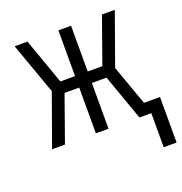

<svg xmlns="http://www.w3.org/2000/svg" viewBox="-125 -630 864 911"><g transform="rotate(-20 306.5 -174.0)"><path d="M548 172V0H488L406 -231H332V0H268V-231H194L112 0H47L140 -260L47 -520H112L194 -289H268V-520H332V-289H406L488 -520H553L460 -260L532 -58H613V172Z"/></g></svg>

Font: Iosevka Custom Light Extended
Style: Regular
Weight: 300
Width: 7
Monospace: yes
Designer: Belleve Invis
Foundry: Belleve Invis
Version: Version 11.2.4; ttfautohint (v1.8.4)